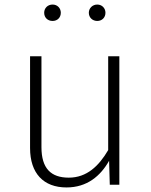

<svg xmlns="http://www.w3.org/2000/svg" viewBox="-20 -811 662 843"><path d="M211 -791C189 -791 174 -775 174 -755C174 -734 189 -719 211 -719C232 -719 247 -734 247 -755C247 -775 232 -791 211 -791ZM407 -791C386 -791 370 -775 370 -755C370 -734 386 -719 407 -719C428 -719 443 -734 443 -755C443 -775 428 -791 407 -791ZM504 -564H455V-152C414 -82 361 -31 282 -31C204 -31 162 -71 162 -165V-564H112V-161C112 -50 171 12 272 12C362 12 421 -38 459 -105L462 0H504Z"/></svg>

Font: Glow Sans SC Normal Light
Style: Regular
Weight: 300
Designer: Ryoko NISHIZUKA (kana, bopomofo & ideographs); Paul D. Hunt (Latin, Greek & Cyrillic); Sandoll Communications, Soo-young
Version: Version 0.93